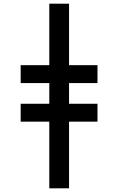

<svg xmlns="http://www.w3.org/2000/svg" viewBox="-20 -780 640 1040"><path d="M508 -121V-218H354V-330H508V-427H354V-760H247V-427H92V-330H247V-218H92V-121H247V240H354V-121Z"/></svg>

Font: Noto Sans Mono UI
Style: Bold
Weight: 700
Designer: Monotype Design team
Foundry: Monotype Imaging Inc.
Version: 1.000